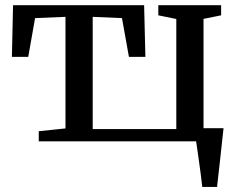

<svg xmlns="http://www.w3.org/2000/svg" viewBox="-20 -558 938 758"><path d="M133 0V-40L238.5 -51V-491.5L118.5 -486.5L91.5 -333.5H27L31.5 -537.5H549L554 -333.5H489L461.5 -486.5L346 -491.5V-48.5H676V-483L605 -497.5V-537.5H853V-497.5L783.5 -483.5V0ZM778.5 180Q776.5 159.5 773.2 135Q770 110.5 766.5 85.5Q763 60.5 759.8 38Q756.5 15.5 754 -1L716 -52H862.5Q860.5 -32 857.8 -8.8Q855 14.5 852.5 40Q850 65.5 847 90.5Q844 115.5 841.5 138.5Q839 161.5 837 180Z"/></svg>

Font: Merriweather 60pt Medium
Style: Regular
Weight: 500
Version: Version 2.100